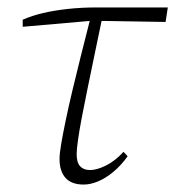

<svg xmlns="http://www.w3.org/2000/svg" viewBox="-20 -483 471 516"><path d="M41 -411V-430Q66 -441 96 -448Q126 -455 162.5 -459Q199 -463 240 -463H431L425 -424L241 -427H224ZM205 13Q172 13 156 -5Q140 -23 140 -56Q140 -70 144.5 -96.5Q149 -123 156.5 -159Q164 -195 174.5 -239.5Q185 -284 198 -335.5Q211 -387 225 -442L257 -446Q245 -389 234.5 -338Q224 -287 215 -243.5Q206 -200 199.5 -165.5Q193 -131 189.5 -106Q186 -81 186 -69Q186 -46 195.5 -36Q205 -26 222 -26Q240 -26 264.5 -38Q289 -50 312 -75L323 -63Q305 -38 284.5 -21Q264 -4 243.5 4.5Q223 13 205 13Z"/></svg>

Font: Source Serif 4 36pt Light
Style: Italic
Weight: 300
Italic angle: -12°
Designer: Frank Grießhammer
Foundry: Adobe Systems Incorporated
Version: Version 4.004;hotconv 1.0.116;makeotfexe 2.5.65601